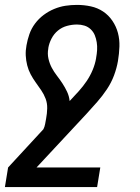

<svg xmlns="http://www.w3.org/2000/svg" viewBox="-50 -548 570 783"><path d="M346 215H-30L-17 135L127 -21Q132 -31 134 -42Q136 -53 138 -64Q142 -85 142.5 -106Q143 -127 136 -145.5Q129 -164 118 -180Q107 -196 95.5 -212Q84 -228 75 -245Q66 -262 61 -281.5Q56 -301 55 -321.5Q54 -342 58 -363Q62 -386 70 -409Q78 -432 93 -452Q108 -472 128 -487Q148 -502 171 -511.5Q194 -521 217 -524.5Q240 -528 264 -528Q293 -528 320.5 -522Q348 -516 370.5 -501Q393 -486 408.5 -463Q424 -440 431 -413.5Q438 -387 437 -358Q436 -329 431 -299Q426 -270 415 -240.5Q404 -211 386 -184Q368 -157 346.5 -132.5Q325 -108 303 -84L99 135H359ZM234 -136 235 -137Q254 -157 271.5 -176.5Q289 -196 303.5 -217.5Q318 -239 328 -263Q338 -287 342 -311V-312Q345 -328 346 -344Q347 -360 344.5 -375.5Q342 -391 336.5 -404.5Q331 -418 320 -428.5Q309 -439 294.5 -443.5Q280 -448 264 -448Q244 -448 223.5 -442.5Q203 -437 186.5 -423.5Q170 -410 160 -390.5Q150 -371 147 -352V-350Q143 -329 147.5 -309Q152 -289 161 -272Q170 -255 182 -239.5Q194 -224 204.5 -208Q215 -192 223.5 -174Q232 -156 234 -136Z"/></svg>

Font: Iosevka Term Curly Medium
Style: Italic
Weight: 500
Italic angle: -9°
Designer: Belleve Invis
Foundry: Belleve Invis
Version: Version 32.3.0